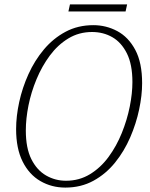

<svg xmlns="http://www.w3.org/2000/svg" viewBox="-20 -839 680 870"><path d="M276 11Q214 11 163 -18.5Q112 -48 82.5 -107Q53 -166 53 -254Q53 -312 67 -376.5Q81 -441 109 -503Q137 -565 179 -615Q221 -665 277 -695Q333 -725 403 -725Q461 -725 511.5 -698Q562 -671 593 -613Q624 -555 624 -462Q624 -407 610.5 -343Q597 -279 570 -216.5Q543 -154 501.5 -102.5Q460 -51 403.5 -20Q347 11 276 11ZM279 -20Q339 -20 387.5 -49.5Q436 -79 472 -128Q508 -177 532 -236.5Q556 -296 568 -356Q580 -416 580 -467Q580 -547 555 -597Q530 -647 489 -670.5Q448 -694 397 -694Q338 -694 290 -665Q242 -636 206 -587.5Q170 -539 145.5 -480Q121 -421 109 -361Q97 -301 97 -248Q97 -168 122 -118Q147 -68 188.5 -44Q230 -20 279 -20ZM290 -787 297 -819H556L549 -787Z"/></svg>

Font: Noto Serif SemiCondensed ExtraLight
Style: Italic
Weight: 200
Width: 4
Italic angle: -12°
Designer: Monotype Design Team
Foundry: Monotype Imaging Inc.
Version: Version 2.013